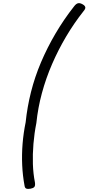

<svg xmlns="http://www.w3.org/2000/svg" viewBox="-20 -1122 562 1220"><path d="M510 -1050Q450 -974 400 -889.5Q350 -805 311 -715Q272 -625 246.5 -531Q221 -437 211 -340Q198 -275 192.5 -208Q187 -141 189 -79.5Q191 -18 202 37Q205 58 198 66Q191 74 174 77Q157 80 147.5 76.5Q138 73 136 58Q124 -6 121 -73Q118 -140 123.5 -208.5Q129 -277 143 -345Q153 -442 177 -537.5Q201 -633 240.5 -726Q280 -819 332.5 -908.5Q385 -998 451 -1082Q464 -1099 476.5 -1101.5Q489 -1104 506 -1094Q520 -1086 522 -1076Q524 -1066 510 -1050Z"/></svg>

Font: Playwrite CO Light
Style: Regular
Weight: 300
Version: Version 1.002